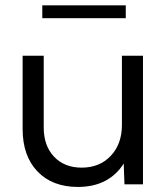

<svg xmlns="http://www.w3.org/2000/svg" viewBox="-20 -700 639 729"><path d="M522.9 0H452.6L449.7 -79.1Q422.9 -36.1 379.2 -13.2Q335.4 9.8 275.9 9.8Q178.7 9.8 122.3 -49.1Q65.9 -107.9 65.9 -210V-488.3H146V-215.8Q146 -146.5 185.3 -105Q224.6 -63.5 290 -63.5Q358.4 -63.5 400.6 -108.4Q442.9 -153.3 442.9 -225.6V-488.3H522.9ZM457.5 -630.9H140.6V-679.7H457.5Z"/></svg>

Font: Kumbh Sans
Style: Regular
Weight: 400
Version: Version 1.005